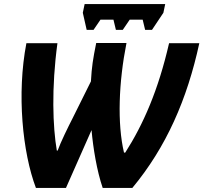

<svg xmlns="http://www.w3.org/2000/svg" viewBox="-20 -926 1002 946"><path d="M157 0H305L431 -285C439 -196 457 -85 486 0H632C799 -201 902 -436 962 -713H813C760 -482 686 -313 597 -174H591C557 -317 565 -522 603 -713C603 -713 603 -714 603 -714H454C438 -635 432 -597 428 -525L338 -344C316 -301 279 -226 264 -184H260C240 -300 233 -493 263 -713H110C62 -464 91 -174 157 0ZM388 -863 407 -779H441L475 -829H539L551 -779H585L619 -829H683L695 -779H729L785 -863L794 -906H397Z"/></svg>

Font: BC Sans
Style: Bold Italic
Weight: 700
Italic angle: -12°
Designer: Monotype Design Team
Province of B.C.
Foundry: Monotype Imaging Inc.
Version: Version 2.000;GOOG;noto-source:20170915:90ef993387c0